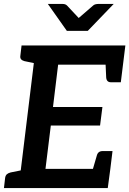

<svg xmlns="http://www.w3.org/2000/svg" viewBox="-23 -951 654 971"><path d="M71 0 159 -721H611L599 -624H271L245 -410H495L483 -316H234L207 -97H535L522 0ZM440 -73 466 -162Q469 -175 476.5 -181Q484 -187 496 -187H546L535 -97ZM510 -648 599 -624 588 -535H538Q527 -535 521 -541Q515 -547 514 -559ZM186 -721 162 -629 100 -642Q89 -645 83.5 -651.5Q78 -658 80 -670L86 -721ZM-3 0 3 -52Q5 -64 12 -70Q19 -76 31 -79L96 -92L97 0ZM552 -931 421 -795H315L219 -931H294Q308 -931 316 -923L375 -860L448 -923Q452 -927 459 -929Q466 -931 473 -931Z"/></svg>

Font: Aleo SemiBold
Style: Italic
Weight: 600
Italic angle: -7°
Designer: Alessio Laiso
Foundry: Alessio Laiso
Version: Version 2.001;gftools[0.9.29]